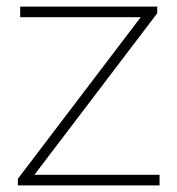

<svg xmlns="http://www.w3.org/2000/svg" viewBox="-20 -560 534 580"><path d="M34 0V-20L405 -508H41V-540H455V-520L84 -32H462V0Z"/></svg>

Font: Encode Sans Exp Th
Style: Regular
Weight: 100
Width: 7
Designer: Multiple Designers
Foundry: Impallari Type
Version: Version 3.002; ttfautohint (v1.8.3) -l 8 -r 50 -G 200 -x 14 